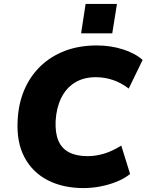

<svg xmlns="http://www.w3.org/2000/svg" viewBox="-20 -948 748 980"><path d="M406 12Q302 12 224 -28Q146 -68 105 -145Q64 -222 70 -333Q74 -418 103.5 -488Q133 -558 185.5 -609Q238 -660 310.5 -688Q383 -716 474 -716Q545 -716 607.5 -696Q670 -676 708 -642L637 -496Q598 -526 555.5 -540Q513 -554 469 -554Q406 -554 361.5 -526Q317 -498 292.5 -448Q268 -398 264 -332Q261 -270 278 -230Q295 -190 332.5 -170.5Q370 -151 427 -151Q468 -151 510.5 -163.5Q553 -176 599 -205L644 -60Q616 -37 576.5 -21Q537 -5 493 3.5Q449 12 406 12ZM394 -778 417 -928H577L553 -778Z"/></svg>

Font: Nunito Sans 10pt Black
Style: Italic
Weight: 900
Italic angle: -9°
Designer: Vernon Adams
Foundry: Vernon Adams
Version: Version 3.101;gftools[0.9.27]